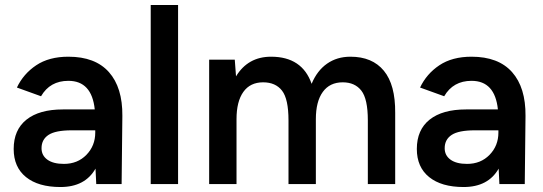

<svg xmlns="http://www.w3.org/2000/svg" viewBox="-20 -740 2184 772"><path d="M364 -62Q322 12 223 12Q134 12 84.5 -28Q35 -68 35 -141Q35 -218 86.5 -259Q138 -300 233 -300H361Q349 -415 255 -415Q181 -415 145 -353L48 -388Q74 -443 125.5 -477.5Q177 -512 255 -512Q363 -512 418 -450Q473 -388 472 -274L469 0H367ZM237 -81Q292 -81 327.5 -117.5Q363 -154 363 -207V-216H268Q203 -216 175 -197.5Q147 -179 147 -144Q147 -115 170.5 -98Q194 -81 237 -81Z M586 -720H696V0H586Z M821 -500H924L929 -433Q977 -512 1070 -512Q1195 -512 1233 -403Q1255 -456 1295 -484Q1335 -512 1389 -512Q1477 -512 1523.5 -455.5Q1570 -399 1569 -286V0H1459V-256Q1459 -342 1433 -375.5Q1407 -409 1358 -409Q1306 -409 1278 -370.5Q1250 -332 1250 -261V0H1140V-256Q1140 -342 1114 -375.5Q1088 -409 1038 -409Q986 -409 958.5 -370.5Q931 -332 931 -261V0H821Z M1985 -62Q1943 12 1844 12Q1755 12 1705.5 -28Q1656 -68 1656 -141Q1656 -218 1707.5 -259Q1759 -300 1854 -300H1982Q1970 -415 1876 -415Q1802 -415 1766 -353L1669 -388Q1695 -443 1746.5 -477.5Q1798 -512 1876 -512Q1984 -512 2039 -450Q2094 -388 2093 -274L2090 0H1988ZM1858 -81Q1913 -81 1948.5 -117.5Q1984 -154 1984 -207V-216H1889Q1824 -216 1796 -197.5Q1768 -179 1768 -144Q1768 -115 1791.5 -98Q1815 -81 1858 -81Z"/></svg>

Font: Oak Sans SemiBold
Style: Regular
Weight: 600
Designer: Erik Kennedy, Walven
Foundry: Erik Kennedy, Walven
Version: Version 1.000